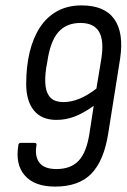

<svg xmlns="http://www.w3.org/2000/svg" viewBox="-20 -683 470 711"><path d="M184 8Q108 8 72 -33Q36 -74 48 -145Q48 -154 58 -154H107Q117 -154 115 -145Q108 -104 126 -80.5Q144 -57 189 -57Q242 -57 271 -87.5Q300 -118 311 -187L327 -291Q289 -264 256.5 -251.5Q224 -239 189 -239Q134 -239 105.5 -274Q77 -309 77 -372Q77 -437 90 -490.5Q103 -544 128.5 -582.5Q154 -621 192.5 -642Q231 -663 282 -663Q367 -663 403 -612.5Q439 -562 425 -467L381 -190Q365 -88 318.5 -40Q272 8 184 8ZM215 -305Q244 -305 274.5 -317.5Q305 -330 337 -355L355 -464Q366 -532 347 -565Q328 -598 278 -598Q226 -598 196 -564Q166 -530 155 -453L151 -431Q145 -390 149 -362Q153 -334 169 -319.5Q185 -305 215 -305Z"/></svg>

Font: Sofia Sans Condensed
Style: Italic
Weight: 400
Italic angle: -9°
Designer: Botio Nikoltchev, Ani Petrova
Foundry: lettersoup
Version: Version 4.101